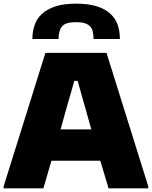

<svg xmlns="http://www.w3.org/2000/svg" viewBox="-25 -1029 830 1049"><path d="M-5 -11 223 -740H557L785 -11V0H568L523 -151H256L212 0H-5ZM474 -322 443 -432 399 -587H381L336 -430L306 -322ZM486 -816Q486 -839 482 -856Q478 -873 467.5 -884.5Q457 -896 438.5 -902Q420 -908 391 -908Q333 -908 314 -885Q295 -862 295 -816H152Q152 -856 164 -891.5Q176 -927 204 -953Q232 -979 277.5 -994Q323 -1009 391 -1009Q458 -1009 504 -994.5Q550 -980 578 -954Q606 -928 618 -893Q630 -858 630 -816Z"/></svg>

Font: Encode Sans Normal
Style: Black
Weight: 900
Designer: Pablo Impallari, Andres Torresi
Foundry: Pablo Impallari, Andres Torresi
Version: Version 1.000; ttfautohint (v1.00) -l 8 -r 50 -G 200 -x 14 -